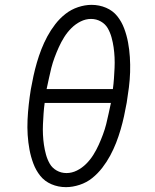

<svg xmlns="http://www.w3.org/2000/svg" viewBox="-20 -763 640 791"><path d="M252 8Q220 8 192 -4Q164 -16 146 -38.5Q128 -61 117.5 -89Q107 -117 101.5 -146.5Q96 -176 94 -207Q92 -238 93.5 -269.5Q95 -301 98.5 -332.5Q102 -364 107 -395Q112 -423 118 -450.5Q124 -478 132 -505.5Q140 -533 150.5 -560Q161 -587 175 -613Q189 -639 207.5 -663Q226 -687 249.5 -705.5Q273 -724 301.5 -733.5Q330 -743 357 -743Q389 -743 417 -731Q445 -719 463 -696.5Q481 -674 491.5 -646Q502 -618 507.5 -588.5Q513 -559 515 -528Q517 -497 516 -465.5Q515 -434 511 -402.5Q507 -371 502 -340Q497 -312 491 -284.5Q485 -257 477 -229.5Q469 -202 458.5 -175Q448 -148 434 -122Q420 -96 401.5 -72Q383 -48 360 -29.5Q337 -11 308 -1.5Q279 8 252 8ZM172 -396H445Q448 -418 449.5 -440Q451 -462 452 -483.5Q453 -505 452 -526.5Q451 -548 448 -568.5Q445 -589 439.5 -609Q434 -629 424 -646.5Q414 -664 395.5 -674.5Q377 -685 355 -685Q333 -685 312 -674.5Q291 -664 274 -647Q257 -630 244.5 -610Q232 -590 222.5 -569Q213 -548 205 -526.5Q197 -505 191.5 -483.5Q186 -462 181.5 -440Q177 -418 172 -396ZM254 -50Q276 -50 297 -60.5Q318 -71 335 -88Q352 -105 364.5 -125Q377 -145 386.5 -166Q396 -187 404 -208.5Q412 -230 417.5 -251.5Q423 -273 427.5 -295Q432 -317 437 -339H164Q161 -317 159.5 -295Q158 -273 157 -251.5Q156 -230 157 -208.5Q158 -187 161 -166.5Q164 -146 169.5 -126Q175 -106 185 -88.5Q195 -71 213.5 -60.5Q232 -50 254 -50Z"/></svg>

Font: Iosevka Etoile Light
Style: Italic
Weight: 300
Italic angle: -9°
Designer: Belleve Invis
Foundry: Belleve Invis
Version: Version 22.1.2; ttfautohint (v1.8.4)